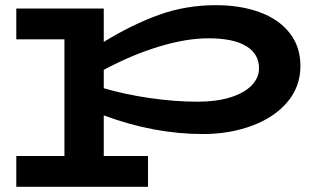

<svg xmlns="http://www.w3.org/2000/svg" viewBox="-20 -504 1237 742"><path d="M1141 -249Q1141 -169 1090.5 -109.5Q1040 -50 953.5 -18Q867 14 764 14Q576 14 381 -58V99H552V218H43V99H229V-352H43V-471H381V-342Q490 -409 594 -446.5Q698 -484 814 -484Q909 -484 983 -457Q1057 -430 1099 -377Q1141 -324 1141 -249ZM981 -240Q981 -296 931 -326Q881 -356 786 -356Q700 -356 594.5 -324Q489 -292 381 -234V-163Q463 -139 559 -125Q655 -111 744 -111Q816 -111 869.5 -127.5Q923 -144 952 -173.5Q981 -203 981 -240Z"/></svg>

Font: BioRhyme Expanded ExtraBold
Style: Regular
Weight: 800
Width: 7
Designer: Aoife Mooney
Foundry: Aoife Mooney Type
Version: Version 1.001